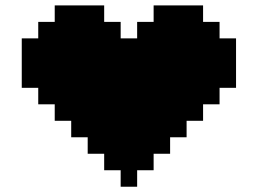

<svg xmlns="http://www.w3.org/2000/svg" viewBox="-20 -708 978 728"><path d="M62.5 -437.5H125V-375H62.5ZM62.5 -500H125V-437.5H62.5ZM62.5 -562.5H125V-500H62.5ZM125 -625H187.5V-562.5H125ZM187.5 -687.5H250V-625H187.5ZM437.5 -562.5H500V-500H437.5ZM375 -625H437.5V-562.5H375ZM312.5 -687.5H375V-625H312.5ZM250 -687.5H312.5V-625H250ZM500 -625H562.5V-562.5H500ZM562.5 -687.5H625V-625H562.5ZM625 -687.5H687.5V-625H625ZM687.5 -687.5H750V-625H687.5ZM750 -625H812.5V-562.5H750ZM812.5 -562.5H875V-500H812.5ZM812.5 -500H875V-437.5H812.5ZM812.5 -437.5H875V-375H812.5ZM125 -375H187.5V-312.5H125ZM187.5 -312.5H250V-250H187.5ZM250 -250H312.5V-187.5H250ZM312.5 -187.5H375V-125H312.5ZM375 -125H437.5V-62.5H375ZM437.5 -62.5H500V0H437.5ZM500 -125H562.5V-62.5H500ZM562.5 -187.5H625V-125H562.5ZM625 -250H687.5V-187.5H625ZM687.5 -312.5H750V-250H687.5ZM750 -375H812.5V-312.5H750ZM750 -437.5H812.5V-375H750ZM750 -500H812.5V-437.5H750ZM750 -562.5H812.5V-500H750ZM687.5 -562.5H750V-500H687.5ZM625 -562.5H687.5V-500H625ZM625 -625H687.5V-562.5H625ZM562.5 -625H625V-562.5H562.5ZM687.5 -625H750V-562.5H687.5ZM562.5 -562.5H625V-500H562.5ZM500 -562.5H562.5V-500H500ZM500 -500H562.5V-437.5H500ZM500 -437.5H562.5V-375H500ZM562.5 -437.5H625V-375H562.5ZM625 -500H687.5V-437.5H625ZM687.5 -500H750V-437.5H687.5ZM687.5 -437.5H750V-375H687.5ZM687.5 -375H750V-312.5H687.5ZM625 -375H687.5V-312.5H625ZM625 -437.5H687.5V-375H625ZM562.5 -500H625V-437.5H562.5ZM562.5 -375H625V-312.5H562.5ZM562.5 -312.5H625V-250H562.5ZM625 -312.5H687.5V-250H625ZM562.5 -250H625V-187.5H562.5ZM500 -250H562.5V-187.5H500ZM500 -187.5H562.5V-125H500ZM437.5 -125H500V-62.5H437.5ZM437.5 -187.5H500V-125H437.5ZM375 -187.5H437.5V-125H375ZM375 -250H437.5V-187.5H375ZM312.5 -250H375V-187.5H312.5ZM312.5 -312.5H375V-250H312.5ZM250 -312.5H312.5V-250H250ZM250 -375H312.5V-312.5H250ZM187.5 -375H250V-312.5H187.5ZM187.5 -437.5H250V-375H187.5ZM125 -437.5H187.5V-375H125ZM125 -500H187.5V-437.5H125ZM125 -562.5H187.5V-500H125ZM187.5 -562.5H250V-500H187.5ZM187.5 -625H250V-562.5H187.5ZM250 -625H312.5V-562.5H250ZM312.5 -625H375V-562.5H312.5ZM312.5 -562.5H375V-500H312.5ZM375 -562.5H437.5V-500H375ZM375 -500H437.5V-437.5H375ZM375 -437.5H437.5V-375H375ZM437.5 -437.5H500V-375H437.5ZM437.5 -375H500V-312.5H437.5ZM500 -375H562.5V-312.5H500ZM437.5 -500H500V-437.5H437.5ZM437.5 -312.5H500V-250H437.5ZM500 -312.5H562.5V-250H500ZM437.5 -250H500V-187.5H437.5ZM375 -312.5H437.5V-250H375ZM375 -375H437.5V-312.5H375ZM312.5 -375H375V-312.5H312.5ZM312.5 -437.5H375V-375H312.5ZM312.5 -500H375V-437.5H312.5ZM250 -500H312.5V-437.5H250ZM187.5 -500H250V-437.5H187.5ZM250 -562.5H312.5V-500H250ZM250 -437.5H312.5V-375H250Z"/></svg>

Font: Yarndings 12
Style: Regular
Weight: 400
Designer: Sarah Cadigan-Fried
Version: Version 1.000; ttfautohint (v1.8.4.7-5d5b)